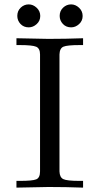

<svg xmlns="http://www.w3.org/2000/svg" viewBox="-20 -858 457 878"><path d="M55.2 0V-30.8H70.8Q127.9 -30.8 145.5 -37.8Q163.1 -44.9 163.1 -74.2V-608.9Q163.1 -636.7 145.5 -644.3Q127.9 -651.9 69.8 -651.9H55.2V-683.1Q187 -680.2 201.2 -680.2Q280.3 -680.2 359.9 -683.1V-651.9H345.2Q287.1 -651.9 270 -644.5Q252.9 -637.2 252 -608.9V-74.2Q252.9 -47.4 269 -39.1Q285.2 -30.8 344.2 -30.8H359.9V0Q281.7 -2.9 202.1 -2.9Q187 -2.9 55.2 0ZM59.1 -785.2Q59.1 -808.1 74.7 -823Q90.3 -837.9 111.3 -837.9Q131.3 -837.9 147.7 -822.5Q164.1 -807.1 164.1 -784.9Q164.1 -762.7 147.7 -747.8Q131.3 -732.9 111.3 -732.9Q88.4 -732.9 73.7 -748.5Q59.1 -764.2 59.1 -785.2ZM252.9 -785.2Q252.9 -808.1 268.6 -823Q284.2 -837.9 305.2 -837.9Q325.2 -837.9 341.6 -822.5Q357.9 -807.1 357.9 -784.9Q357.9 -762.7 341.6 -747.8Q325.2 -732.9 305.2 -732.9Q282.2 -732.9 267.6 -748.5Q252.9 -764.2 252.9 -785.2Z"/></svg>

Font: CMU Serif Upright Italic
Style: UprightItalic
Weight: 500
Version: Version 0.7.0